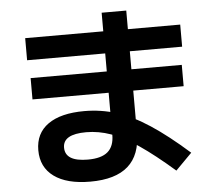

<svg xmlns="http://www.w3.org/2000/svg" viewBox="-57 -867 1114 987"><g transform="rotate(-5 500.0 -373.0)"><path d="M370 57Q249 57 183 9Q117 -39 117 -127Q117 -214 182.5 -260.5Q248 -307 370 -307Q456 -307 536.5 -281.5Q617 -256 704.5 -198.5Q792 -141 899 -46L815 39Q714 -49 637.5 -101Q561 -153 497.5 -175.5Q434 -198 370 -198Q250 -198 250 -129Q250 -57 367 -57Q437 -57 470 -85.5Q503 -114 503 -173V-803H630V-173Q630 -58 565 -0.5Q500 57 370 57ZM110 -390V-500H890V-390ZM100 -593V-707H900V-593Z"/></g></svg>

Font: M PLUS 1 Code
Style: Bold
Weight: 700
Designer: Coji Morishita
Foundry: UNDERFOREST DESIGN
Version: Version 1.002